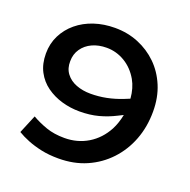

<svg xmlns="http://www.w3.org/2000/svg" viewBox="-117 -748 864 874"><g transform="rotate(20 314.5 -310.5)"><path d="M255 13Q209 13 172 5Q135 -3 105 -15Q75 -27 52 -41L89 -130Q122 -111 160.5 -97.5Q199 -84 249 -84Q312 -84 362.5 -114.5Q413 -145 443 -201Q460 -234 468 -275Q456 -269 444 -263Q405 -243 363.5 -232Q322 -221 272 -221Q228 -221 186.5 -233Q145 -245 111.5 -269Q78 -293 58.5 -330Q39 -367 39 -417Q39 -465 59 -505Q79 -545 114 -574Q149 -603 195.5 -618.5Q242 -634 296 -634Q357 -634 409.5 -612.5Q462 -591 502 -552Q542 -513 565 -458Q588 -403 588 -335Q588 -261 564 -198Q540 -135 495.5 -87.5Q451 -40 390.5 -13.5Q330 13 255 13ZM471 -355Q467 -405 446 -442Q420 -487 379 -511.5Q338 -536 291 -536Q252 -536 221.5 -522Q191 -508 173 -482Q155 -456 155 -422Q154 -387 172.5 -362.5Q191 -338 222.5 -326Q254 -314 292 -314Q331 -314 368.5 -321.5Q406 -329 444 -344Q457 -349 471 -355Z"/></g></svg>

Font: BioRhyme ExtraBold SemiBold
Style: Regular
Weight: 600
Version: Version 1.600;gftools[0.9.33]